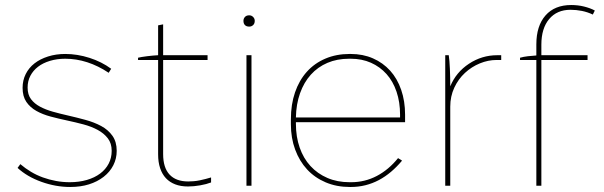

<svg xmlns="http://www.w3.org/2000/svg" viewBox="-20 -740 2405 765"><path d="M260 5Q301 5 334.5 -5.5Q368 -16 393 -35.5Q418 -55 431.5 -81.5Q445 -108 445 -139Q445 -175 428 -199Q411 -223 383 -238Q355 -253 320 -262.5Q285 -272 250 -280Q219 -287 190.5 -295Q162 -303 139.5 -315Q117 -327 103.5 -345Q90 -363 90 -391Q90 -417 101 -438Q112 -459 131.5 -474Q151 -489 179 -497.5Q207 -506 240 -506Q284 -506 327.5 -492Q371 -478 413 -450L423 -466Q385 -494 336.5 -509.5Q288 -525 240 -525Q203 -525 171.5 -515Q140 -505 117.5 -487.5Q95 -470 82.5 -445Q70 -420 70 -390Q70 -356 85 -334Q100 -312 125 -298Q150 -284 182 -275.5Q214 -267 247 -260Q280 -253 312 -244.5Q344 -236 369 -222.5Q394 -209 409.5 -189Q425 -169 425 -139Q425 -111 413 -88Q401 -65 379 -48.5Q357 -32 326 -23Q295 -14 258 -14Q230 -14 203 -19Q176 -24 151 -33Q126 -42 103.5 -55.5Q81 -69 61 -86L50 -71Q88 -36 145 -15.5Q202 5 260 5Z M729 3Q752 3 777.5 -1.5Q803 -6 821 -13V-33Q811 -30 799.5 -27Q788 -24 776 -21.5Q764 -19 752 -18Q740 -17 730 -17Q681 -17 655.5 -44.5Q630 -72 630 -126V-501H807V-520H630V-643L610 -639V-520Q590 -519 566 -516Q542 -513 530 -510V-501H610V-125Q610 -94 618 -70Q626 -46 641 -30Q656 -14 678 -5.5Q700 3 729 3Z M962 0H982V-520H962ZM973 -634Q982 -634 988.5 -640Q995 -646 995 -657Q995 -666 988.5 -672.5Q982 -679 973 -679Q962 -679 956 -672.5Q950 -666 950 -657Q950 -646 956 -640Q962 -634 973 -634Z M1374 5H1378Q1408 5 1436 -2Q1464 -9 1489.5 -22.5Q1515 -36 1538 -55.5Q1561 -75 1582 -100L1566 -110Q1529 -64 1481.5 -39Q1434 -14 1379 -14H1373Q1324 -14 1284.5 -31Q1245 -48 1217 -78.5Q1189 -109 1174 -152Q1159 -195 1159 -247V-253H1594V-283Q1594 -337 1578.5 -382Q1563 -427 1534.5 -458.5Q1506 -490 1466 -507.5Q1426 -525 1377 -525H1373Q1320 -525 1276.5 -506.5Q1233 -488 1202.5 -454Q1172 -420 1155.5 -372Q1139 -324 1139 -265V-245Q1139 -190 1156 -144Q1173 -98 1203.5 -65Q1234 -32 1277.5 -13.5Q1321 5 1374 5ZM1159 -272Q1160 -325 1175.5 -368.5Q1191 -412 1218.5 -442.5Q1246 -473 1284.5 -489.5Q1323 -506 1371 -506H1377Q1422 -506 1458 -490Q1494 -474 1520 -445Q1546 -416 1560 -374.5Q1574 -333 1574 -283V-272Z M1754 0H1774V-315Q1774 -356 1790 -390.5Q1806 -425 1832.5 -449.5Q1859 -474 1892 -487.5Q1925 -501 1958 -501Q1960 -501 1967.5 -501Q1975 -501 1977 -501V-520H1961Q1900 -520 1848.5 -486Q1797 -452 1774 -396Q1774 -432 1772.5 -466Q1771 -500 1768 -520H1754Z M2117 0H2137V-501H2321V-520H2137V-562Q2137 -627 2168 -664Q2199 -701 2253 -701Q2276 -701 2298.5 -696.5Q2321 -692 2342 -682L2350 -698Q2341 -703 2330 -707Q2319 -711 2307 -714Q2295 -717 2282 -718.5Q2269 -720 2256 -720Q2190 -720 2153.5 -678.5Q2117 -637 2117 -563V-519Q2101 -518 2083.5 -516Q2066 -514 2052 -510V-501H2117Z"/></svg>

Font: Fixel Variable
Style: Regular
Weight: 100
Width: 3
Designer: AlfaBravo + MacPaw
Foundry: Kyrylo Tkachov, Marchela Mozhyna, Serhii Makarenko, Maria Weinstein, Zakhar Kryvoshyya
Version: Version 1.211